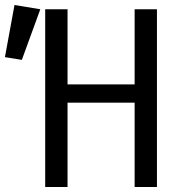

<svg xmlns="http://www.w3.org/2000/svg" viewBox="-94 -743 730 763"><path d="M529.7 0H441V-334.9H174.4V0H85.6V-706.2H174.4V-407.7H441V-706.2H529.7ZM-74.4 -515.9 -36.4 -723.1 66.2 -706.2 -7.2 -505.1Z"/></svg>

Font: Fira Code
Style: Regular
Weight: 400
Designer: Carrois Corporate, Edenspiekermann AG, Nikita Prokopov
Foundry: Carrois Corporate, Edenspiekermann AG, Nikita Prokopov
Version: Version 5.002